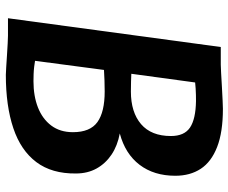

<svg xmlns="http://www.w3.org/2000/svg" viewBox="-84 -710 802 674"><g transform="rotate(90 317.0 -373.0)"><path d="M242.5 7.5Q235 7.5 216 6.2Q197 5 174 3.5Q151 2 132 1Q113 0 105.5 0H44L145 -747H207Q214 -747 236 -748.2Q258 -749.5 284.8 -751Q311.5 -752.5 333.5 -753.5Q355.5 -754.5 362 -754.5Q444 -754.5 496 -734.2Q548 -714 572.5 -676.8Q597 -639.5 597 -587.5Q597 -512.5 558.5 -462Q520 -411.5 448.5 -392.5Q491.5 -384.5 522.8 -363.5Q554 -342.5 571.5 -311Q589 -279.5 589 -238.5Q590 -154 549 -99.5Q508 -45 430 -18.8Q352 7.5 242.5 7.5ZM265 -89.5Q317 -89.5 357.2 -105.2Q397.5 -121 420.8 -152Q444 -183 444 -228Q444 -288.5 408.5 -314Q373 -339.5 301 -339.5Q281.5 -339.5 262.5 -338.8Q243.5 -338 225.5 -337L193.5 -95Q202 -93.5 214.2 -92Q226.5 -90.5 240 -90Q253.5 -89.5 265 -89.5ZM239 -433Q252 -432.5 265.8 -432Q279.5 -431.5 301.5 -431.5Q374 -431.5 415.8 -467.2Q457.5 -503 457.5 -572Q457.5 -619 427.8 -639Q398 -659 335 -660Q325 -660 313.5 -659.8Q302 -659.5 290.5 -658.8Q279 -658 269.5 -657Z"/></g></svg>

Font: Merriweather Sans SemiBold
Style: Italic
Weight: 600
Italic angle: -7.5°
Designer: Eben Sorkin
Foundry: Eben Sorkin
Version: Version 2.001